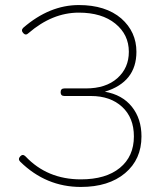

<svg xmlns="http://www.w3.org/2000/svg" viewBox="-20 -730 641 760"><path d="M292 -710Q398 -710 460 -657Q520 -604 520 -525Q520 -405 395 -367Q464 -355 502 -307.5Q540 -260 540 -190Q540 -99 475 -44.5Q410 10 300 10Q162 10 60 -90Q50 -100 60 -111Q70 -122 81 -111Q167 -20 300 -20Q399 -20 454.5 -65.5Q510 -111 510 -190Q510 -264 463.5 -307Q417 -350 340 -350H235Q220 -350 220 -365Q220 -380 235 -380H320Q399 -380 444.5 -420.5Q490 -461 490 -525Q490 -593 436.5 -636.5Q383 -680 292 -680Q187 -680 93 -599Q82 -588 72 -599Q62 -610 72 -620Q176 -710 292 -710Z"/></svg>

Font: ClassicType
Style: Regular
Weight: 400
Version: Version 1.004